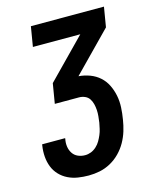

<svg xmlns="http://www.w3.org/2000/svg" viewBox="-112 -812 724 896"><g transform="rotate(-15 250.0 -363.5)"><path d="M205 8Q179 8 153.5 4Q128 0 105.5 -11Q83 -22 66 -40Q49 -58 40 -81Q31 -104 29 -130Q27 -156 31 -182L32 -189H143V-186Q139 -167 141.5 -149Q144 -131 153.5 -116.5Q163 -102 179 -95Q195 -88 213 -88Q228 -88 242 -93.5Q256 -99 268 -110Q280 -121 287.5 -134Q295 -147 301 -161Q307 -175 310 -189Q313 -203 316 -218Q318 -233 319.5 -248Q321 -263 320 -278Q319 -293 315.5 -307Q312 -321 304.5 -332.5Q297 -344 283.5 -350Q270 -356 255 -356H138L154 -452L337 -639H108L124 -735H477L461 -639L278 -452Q306 -450 332.5 -440Q359 -430 379 -412Q399 -394 411 -369.5Q423 -345 428.5 -317.5Q434 -290 432.5 -260.5Q431 -231 426 -202Q422 -176 414 -149.5Q406 -123 392 -98Q378 -73 357.5 -52Q337 -31 311.5 -17Q286 -3 259 2.5Q232 8 205 8Z"/></g></svg>

Font: Iosevka Oblique
Style: Bold
Weight: 700
Italic angle: -9°
Monospace: yes
Designer: Belleve Invis
Foundry: Belleve Invis
Version: Version 32.5.0; ttfautohint (v1.8.4)